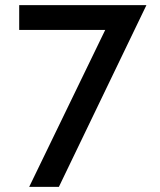

<svg xmlns="http://www.w3.org/2000/svg" viewBox="-20 -730 626 750"><path d="M391 -613H55V-710H552L210 0H94Z"/></svg>

Font: Rising Sun Medium
Style: Regular
Weight: 500
Designer: Matt McInerney, Pablo Impallari, Rodrigo Fuenzalida (Raleway font), Stephen Hutchings (Greek), Cristiano Sobral (main ch
Foundry: The Rising Sun Project Authors
Version: Version 4.327; ttfautohint (v1.8.4.7-5d5b-dirty)